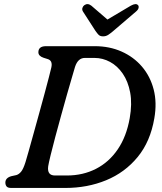

<svg xmlns="http://www.w3.org/2000/svg" viewBox="-20 -928 799 948"><path d="M6.5 -26.5Q6.5 -49.5 35.5 -58L60.5 -63.5Q73 -67 84 -80Q95 -93 106 -128Q111 -144.5 121.5 -181.5Q132 -218.5 145.2 -266.5Q158.5 -314.5 172.8 -366.2Q187 -418 199.8 -465Q212.5 -512 221.5 -546.8Q230.5 -581.5 233.5 -595Q241 -629 215 -636.5L194.5 -643Q169.5 -651.5 169.5 -670Q169.5 -700 207.5 -700H448Q520.5 -700 580.2 -673.5Q640 -647 681 -599Q722 -551 738.8 -486Q755.5 -421 742 -344Q722.5 -229 659.5 -152.5Q596.5 -76 504 -38Q411.5 0 303 0H35.5Q18.5 0 12.5 -7.5Q6.5 -15 6.5 -26.5ZM310.5 -61.5Q389.5 -61.5 454 -94.5Q518.5 -127.5 561.5 -190.8Q604.5 -254 620.5 -344.5Q633 -415.5 622.8 -470.8Q612.5 -526 586.2 -564.2Q560 -602.5 523.5 -622.2Q487 -642 446.5 -642H399Q365 -642 350.5 -598Q347 -585.5 336.2 -549.2Q325.5 -513 311.2 -463Q297 -413 281.8 -357.8Q266.5 -302.5 252.8 -251.2Q239 -200 229.8 -161.5Q220.5 -123 218 -107.5Q211.5 -61.5 251.5 -61.5ZM540.5 -776Q526 -763.5 514.5 -756Q503 -748.5 489 -748.5Q474.5 -748.5 467 -756Q459.5 -763.5 451 -776L390 -870.5Q384 -880 387 -889Q390 -898 396.5 -902.5Q413 -914 431 -900L510.5 -831.5L626 -900Q651.5 -914 661.5 -902.5Q666 -898 664.2 -889Q662.5 -880 651 -870.5Z"/></svg>

Font: Fraunces 9pt SuperSoft
Style: Italic
Weight: 400
Italic angle: -16°
Version: Version 1.000;[b76b70a41]